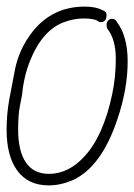

<svg xmlns="http://www.w3.org/2000/svg" viewBox="-20 -570 407 582"><path d="M278 -506Q264 -514 234 -514Q204 -514 173 -502.5Q142 -491 116 -462Q90 -433 71 -385.5Q52 -338 47 -283Q38 -241 36.5 -220.5Q35 -200 35 -177Q35 -112 58.5 -77.5Q82 -43 128 -43Q188 -43 236 -96Q293 -157 320 -284Q331 -335 331 -392Q331 -450 306 -482Q303 -487 303 -494.5Q303 -502 307.5 -507.5Q312 -513 320.5 -513Q329 -513 334 -504Q367 -460 367 -384Q367 -299 335 -206Q287 -64 201 -24Q163 -8 128 -8Q66 -8 33 -52Q0 -96 0 -177Q0 -223 8 -268L24 -352Q36 -421 81 -477Q141 -550 237 -550Q271 -550 291 -539Q303 -535 303 -524.5Q303 -514 298.5 -508.5Q294 -503 286 -503Q278 -503 278 -506Z"/></svg>

Font: Gruenewald VA
Style: Regular
Weight: 400
Designer: Peter Wiegel
Foundry: Peter Wiegel, nach dem Schriftentwurf von Dr. H. Gr¸newald
Version: Version 0.007